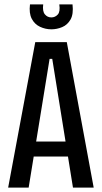

<svg xmlns="http://www.w3.org/2000/svg" viewBox="-20 -851 463 871"><path d="M17 0 140 -660H283L405 0H311L217 -584H205L110 0ZM102 -141V-209H322V-141ZM116 -831H176Q172 -800 183.5 -786Q195 -772 213 -772Q230 -772 242 -785Q254 -798 249 -831H309Q314 -787 300 -762.5Q286 -738 262 -728Q238 -718 213 -718Q186 -718 161.5 -729.5Q137 -741 124 -766Q111 -791 116 -831Z"/></svg>

Font: Bricolage Grotesque 36pt Condensed
Style: Regular
Weight: 400
Width: 3
Designer: Mathieu Triay
Foundry: Atelier Triay
Version: Version 1.001;gftools[0.9.33.dev8+g029e19f]